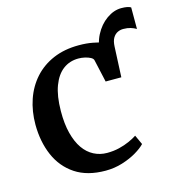

<svg xmlns="http://www.w3.org/2000/svg" viewBox="-104 -771 795 869"><g transform="rotate(-15 293.5 -336.0)"><path d="M462 -379 417 -420.5 399 -502.5Q397.5 -552.5 418.5 -593Q439.5 -633.5 473.2 -657.5Q507 -681.5 542.5 -681.5Q573.5 -681.5 587 -673V-572Q575.5 -579 560.8 -583.5Q546 -588 528 -588Q513.5 -588.5 500.2 -582.2Q487 -576 478.2 -561.2Q469.5 -546.5 468.5 -521ZM285 11Q199.5 11 143.2 -26.2Q87 -63.5 59.2 -127.5Q31.5 -191.5 31 -272Q31 -335 49.5 -389Q68 -443 104.2 -483.5Q140.5 -524 193 -546.5Q245.5 -569 313 -569Q350 -569 379.2 -563.2Q408.5 -557.5 430.5 -550.5Q452.5 -543.5 467 -539L461.5 -379H388.5L365 -484Q363.5 -492.5 352.5 -498.5Q341.5 -504.5 326.2 -508Q311 -511.5 296 -511.5Q255 -511.5 224.2 -488.5Q193.5 -465.5 176 -419.2Q158.5 -373 158 -302Q157.5 -242.5 169 -197.8Q180.5 -153 201 -123.8Q221.5 -94.5 250 -79.8Q278.5 -65 312 -65Q342.5 -65 369 -71.5Q395.5 -78 417.2 -87.8Q439 -97.5 454 -107.5L474.5 -63Q459 -46.5 430.2 -29.5Q401.5 -12.5 364 -0.8Q326.5 11 285 11Z"/></g></svg>

Font: Merriweather 20pt SemiBold
Style: Regular
Weight: 600
Version: Version 2.100